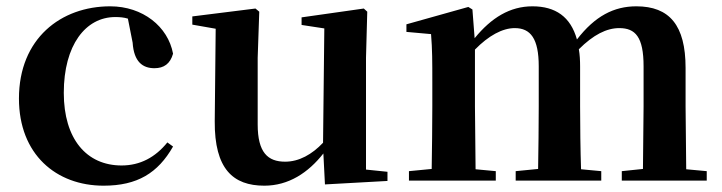

<svg xmlns="http://www.w3.org/2000/svg" viewBox="-20 -572 2287 608"><path d="M308 16C415 16 480 -24 528 -108L510 -121C472 -74 424 -48 365 -48C254 -48 182 -132 182 -278C182 -429 251 -518 345 -518C359 -518 372 -517 385 -513L400 -437C404 -376 432 -356 469 -356C499 -356 519 -370 528 -402C512 -488 432 -552 329 -552C173 -552 40 -450 40 -260C40 -83 158 16 308 16Z M1009 12 1207 1V-28L1139 -35V-389L1143 -535L1132 -545L935 -517V-493L1007 -482L1003 -120C968 -83 927 -60 883 -60C828 -60 796 -89 796 -178V-389L801 -535L789 -545L589 -520V-494L663 -481L660 -188C659 -37 718 16 817 16C894 16 956 -25 1004 -86Z M2015 0H2218V-30L2153 -36L2151 -235V-357C2151 -492 2100 -552 1995 -552C1924 -552 1864 -521 1807 -447C1787 -519 1739 -552 1666 -552C1595 -552 1536 -516 1483 -451L1476 -542L1463 -550L1267 -495V-471L1345 -464C1349 -415 1349 -377 1349 -311V-235C1349 -180 1348 -94 1347 -37L1275 -30V0H1550V-30L1486 -36L1484 -235V-415C1527 -459 1571 -483 1610 -483C1660 -483 1686 -450 1686 -362V-235C1686 -177 1685 -94 1684 -37L1613 -30V0H1884V-30L1820 -36C1818 -93 1817 -177 1817 -235V-361C1817 -381 1816 -399 1813 -416C1859 -462 1901 -483 1941 -483C1992 -483 2018 -455 2018 -362V-235L2016 -37L1949 -30V0Z"/></svg>

Font: Noto Serif CJK HK
Style: Bold
Weight: 700
Designer: Ryoko NISHIZUKA 西塚涼子 (kana & ideographs); Frank Grießhammer (Latin, Greek & Cyrillic); Wenlong ZHANG 张文龙 (bopomofo); San
Foundry: Adobe
Version: Version 2.001;hotconv 1.1.0;makeotfexe 2.6.0